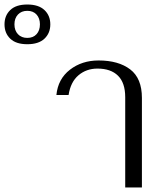

<svg xmlns="http://www.w3.org/2000/svg" viewBox="-241 -831 712 851"><path d="M-221 -723Q-221 -762 -195.5 -786.5Q-170 -811 -120 -811Q-70 -811 -44 -786.5Q-18 -762 -18 -723Q-18 -684 -44 -659.5Q-70 -635 -120 -635Q-170 -635 -195.5 -659.5Q-221 -684 -221 -723ZM-64 -723Q-64 -750 -79 -766.5Q-94 -783 -120 -783Q-146 -783 -161.5 -766.5Q-177 -750 -177 -723Q-177 -696 -161.5 -679.5Q-146 -663 -120 -663Q-94 -663 -79 -679.5Q-64 -696 -64 -723ZM314 -400Q314 -464 282 -495.5Q250 -527 191 -527Q142 -527 107 -497.5Q72 -468 63 -410H9Q16 -481 69 -522Q122 -563 196 -563Q284 -563 336 -523.5Q388 -484 388 -397V0H314Z"/></svg>

Font: Taviraj Light
Style: Regular
Weight: 300
Designer: Katatrad Team
Foundry: CadsonDemak
Version: Version 1.001